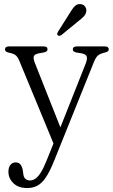

<svg xmlns="http://www.w3.org/2000/svg" viewBox="-20 -688 559 947"><path d="M284.5 -43 250 34.5 75.5 -387.5Q66.5 -409.5 55.2 -417Q44 -424.5 21 -429Q12 -431.5 8.2 -435.2Q4.5 -439 4.5 -444.5Q4.5 -451.5 9.5 -455.2Q14.5 -459 23 -459H196Q205 -459 209.8 -455.5Q214.5 -452 214.5 -445Q214.5 -439 210.2 -435.2Q206 -431.5 197 -429.5L172 -425Q150.5 -421 146.8 -410.2Q143 -399.5 153 -375ZM209 106 254 -5.5 264.5 -26 402.5 -374Q412 -398.5 407.5 -409.8Q403 -421 382 -425L357 -429Q347.5 -431 343.2 -434.8Q339 -438.5 339 -445Q339 -451.5 344 -455.2Q349 -459 358 -459H498Q507 -459 511.8 -455.2Q516.5 -451.5 516.5 -444.5Q516.5 -440 513.2 -436Q510 -432 500 -429.5Q475 -424 463.8 -414.8Q452.5 -405.5 443 -381.5L246 107.5Q225.5 158.5 206 187.2Q186.5 216 164.5 227.8Q142.5 239.5 114.5 239.5Q70.5 239.5 46 215.5Q21.5 191.5 21.5 159Q21.5 138 31.2 125.5Q41 113 57 113Q72.5 113 81 123.5Q89.5 134 92.5 152L94.5 167Q96 185.5 105.2 193.8Q114.5 202 127.5 202Q142 202 155 193Q168 184 181.2 163Q194.5 142 209 106ZM323.5 -622.5Q336.5 -645 348.8 -657.5Q361 -670 378.5 -667.5Q393 -665.5 400.2 -654.8Q407.5 -644 405.5 -632Q404 -618.5 393.8 -607.5Q383.5 -596.5 367.5 -584.5L281.5 -514Q277.5 -512 273 -511.5Q268.5 -511 265 -514Q261 -517.5 262.2 -522.2Q263.5 -527 266 -531.5Z"/></svg>

Font: Fraunces 48pt Soft Wonky Light
Style: Regular
Weight: 300
Version: Version 1.000;[b76b70a41]